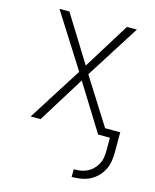

<svg xmlns="http://www.w3.org/2000/svg" viewBox="-112 -597 724 896"><g transform="rotate(15 250.0 -148.5)"><path d="M321 223V186H322Q338 186 354.5 183.5Q371 181 386 173.5Q401 166 413 154Q425 142 433 127Q441 112 443.5 95.5Q446 79 446 63V0H389L250 -224L111 0H63L228 -260L63 -520H111L250 -296L389 -520H437L272 -260L413 -37H486V63Q486 85 482 106.5Q478 128 468 147Q458 166 442 181.5Q426 197 406.5 206.5Q387 216 365 219.5Q343 223 322 223Z"/></g></svg>

Font: Iosevka SS18 Extralight
Style: Regular
Weight: 200
Monospace: yes
Designer: Belleve Invis
Foundry: Belleve Invis
Version: Version 25.1.1; ttfautohint (v1.8.4)